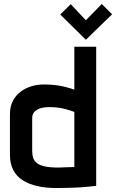

<svg xmlns="http://www.w3.org/2000/svg" viewBox="-20 -935 584 966"><path d="M544 -863 492 -915 412 -833 336 -914 283 -862 412 -735ZM464 0V-700H354V-484Q314 -498 278 -504Q242 -510 199 -510Q168 -510 138 -501Q108 -492 83.5 -473.5Q59 -455 44.5 -427Q30 -399 30 -360V-157Q30 -111 47 -79Q64 -47 95 -27.5Q126 -8 168.5 1.5Q211 11 261 11Q281 11 302 10.5Q323 10 344 9.5Q365 9 386 7.5Q407 6 426.5 4Q446 2 464 0ZM354 -372V-95Q354 -95 348 -94.5Q342 -94 332.5 -94Q323 -94 311.5 -93.5Q300 -93 290 -92.5Q280 -92 273 -92Q232 -92 206.5 -97.5Q181 -103 167 -113.5Q153 -124 147.5 -139.5Q142 -155 142 -175V-341Q142 -357 149.5 -367.5Q157 -378 169 -384.5Q181 -391 196.5 -393.5Q212 -396 228 -396Q274 -396 308 -386.5Q342 -377 354 -372Z"/></svg>

Font: Advent Pro Expanded
Style: Bold
Weight: 700
Width: 7
Designer: VivaRado, Andreas Kalpakidis
Foundry: VivaRado, Andreas Kalpakidis
Version: Version 3.000